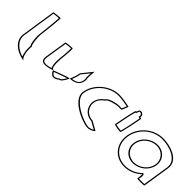

<svg xmlns="http://www.w3.org/2000/svg" viewBox="74 -1481 2267 2267"><g transform="rotate(45 1207.5 -347.5)"><path d="M86 -258C63 -108 238 -38 318 -38C262 -38 251 -167 260 -226C241 -227 229 -361 234 -394C235 -401 272 -703 262 -703C252 -703 153 -696 152 -689ZM101 -258 165 -679C187 -683 229 -686 248 -687C247 -630 220 -401 219 -394C213 -358 221 -243 243 -218C238 -172 244 -105 264 -62C181 -85 85 -151 101 -258Z M461 -260C445 -158 534 -171 633 -204C632 -206 631 -209 630 -211C592 -211 603 -366 611 -416C612 -424 624 -552 613 -552C603 -552 506 -546 505 -538C505 -538 473 -340 461 -260ZM476 -260C487 -329 512 -489 518 -528C538 -532 582 -536 601 -537C603 -506 597 -421 596 -416C589 -369 577 -251 604 -210C574 -201 546 -195 524 -195C487 -195 468 -208 476 -260ZM633 -204C659 -139 707 -127 763 -176C789 -176 819 -221 843 -274C797 -270 711 -230 633 -204ZM654 -196C715 -218 777 -243 818 -254C795 -211 773 -191 765 -191H759C722 -159 683 -143 654 -196ZM843 -274H850C947 -282 990 -322 992 -408C981 -408 994 -546 993 -538L884 -403C879 -370 863 -319 843 -274ZM866 -290C882 -330 893 -369 898 -398L975 -493C972 -456 969 -418 977 -401C973 -330 944 -300 866 -290Z M1064 -272C1040 -118 1340 0 1416 -11C1475 -22 1502 -52 1494 -52L1383 -114C1327 -114 1267 -150 1250 -210C1225 -270 1259 -346 1321 -382C1326 -416 1448 -445 1481 -445C1515 -445 1537 -441 1539 -452C1541 -462 1575 -530 1567 -530C1567 -530 1453 -554 1395 -554C1240 -554 1088 -428 1064 -272ZM1079 -272C1102 -419 1246 -539 1393 -539C1437 -539 1521 -524 1550 -518C1543 -499 1530 -471 1526 -459C1517 -458 1503 -460 1484 -460C1451 -460 1331 -439 1308 -391C1243 -349 1210 -267 1236 -203C1255 -138 1318 -101 1377 -99L1471 -47C1459 -39 1440 -31 1415 -26C1414 -26 1410 -25 1407 -25C1320 -25 1059 -141 1079 -272Z M1602 -272C1600 -260 1697 -249 1710 -249C1722 -249 1773 -518 1775 -530C1776 -534 1768 -538 1755 -541C1757 -548 1758 -556 1755 -564C1749 -588 1722 -602 1698 -594C1692 -594 1683 -578 1674 -554H1667C1654 -554 1604 -284 1602 -272ZM1618 -279C1625 -318 1659 -495 1675 -539H1684L1689 -551C1694 -565 1699 -576 1702 -580C1718 -584 1736 -575 1740 -558C1743 -554 1742 -547 1740 -543L1736 -529L1750 -526C1754 -525 1757 -524 1759 -523C1752 -485 1718 -310 1703 -265C1679 -267 1634 -273 1618 -279Z M1796 -274C1772 -118 1873 8 2033 8C2114 8 2192 -28 2246 -80C2251 -76 2241 -4 2241 -4C2240 3 2359 2 2360 -5L2413 -347C2436 -500 2238 -558 2119 -556C1959 -554 1820 -430 1796 -274ZM1811 -274C1834 -422 1965 -539 2117 -541C2236 -543 2419 -484 2398 -347L2346 -16C2324 -14 2277 -14 2257 -16C2260 -34 2273 -79 2256 -92L2246 -100L2237 -90C2186 -41 2112 -7 2035 -7C1883 -7 1788 -126 1811 -274ZM1915 -274C1900 -175 1968 -94 2075 -94C2180 -94 2276 -175 2291 -274C2306 -375 2234 -455 2131 -455C2027 -455 1930 -375 1915 -274ZM1930 -274C1944 -366 2033 -440 2129 -440C2224 -440 2290 -366 2276 -274C2262 -184 2175 -109 2078 -109C1979 -109 1916 -184 1930 -274Z"/></g></svg>

Font: Ampere
Style: OuLnIta
Weight: 400
Version: Version 1